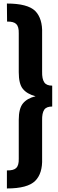

<svg xmlns="http://www.w3.org/2000/svg" viewBox="-20 -917 326 1085"><path d="M19 -897 20 -795Q57 -796 72 -781Q87 -766 86 -729V-509Q86 -443 109 -415Q132 -386 181 -373Q134 -362 110 -333Q86 -304 86 -240V-20Q87 17 72 32Q57 47 19 46V148Q136 148 179 105Q221 63 218 -21V-236Q217 -278 230 -297Q242 -315 275 -315V-433Q242 -433 230 -452Q217 -471 218 -513V-728Q221 -812 179 -855Q136 -897 19 -897Z"/></svg>

Font: Glow Sans SC Compressed
Style: Bold
Weight: 700
Width: 2
Designer: Ryoko NISHIZUKA (kana, bopomofo & ideographs); Paul D. Hunt (Latin, Greek & Cyrillic); Sandoll Communications, Soo-young
Version: Version 0.93